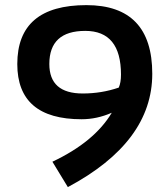

<svg xmlns="http://www.w3.org/2000/svg" viewBox="-20 -725 658 764"><path d="M585.9 -431.2Q585.9 -159.7 250 19.5L188.5 -81.5Q355.5 -160.2 424.8 -276.4Q365.7 -250.5 304.7 -250.5Q48.8 -250.5 48.8 -470.2Q48.8 -704.6 323.7 -704.6Q585.9 -704.6 585.9 -431.2ZM319.3 -602.1Q176.3 -602.1 176.3 -470.2Q176.3 -353 309.1 -353Q384.3 -353 452.6 -376.5Q461.4 -396 461.4 -428.2Q461.4 -602.1 319.3 -602.1Z"/></svg>

Font: Voltera
Style: Bold
Weight: 700
Designer: Bernd Montag
Version: Version 1.301